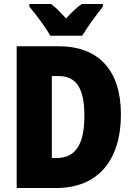

<svg xmlns="http://www.w3.org/2000/svg" viewBox="-20 -1013 671 967"><path d="M233 -833H394C418 -874 468 -942 498 -979V-993H392C367 -976 342 -952 313 -920C284 -951 262 -975 237 -993H128V-979C158 -945 213 -871 233 -833ZM589 -438C589 -659 476 -780 276 -780H64V-66H263C466 -66 589 -197 589 -438ZM405 -431C405 -285 361 -217 263 -217H241V-630H274C362 -630 405 -572 405 -431Z"/></svg>

Font: Noto Sans Malayalam UI Condensed Black
Style: Regular
Weight: 900
Width: 3
Designer: Jelle Bosma - Monotype Design Team
Foundry: Monotype Imaging Inc.
Version: Version 2.104